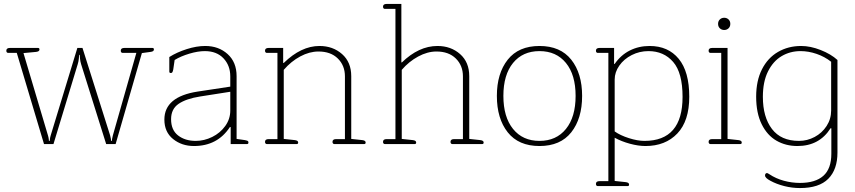

<svg xmlns="http://www.w3.org/2000/svg" viewBox="-20 -730 4332 973"><path d="M65 -462H21Q17 -462 14.5 -465Q12 -468 12 -473Q12 -487 30 -487H173Q180 -487 180 -479Q180 -469 163 -467L99 -461L223 -44Q226 -34 227 -26Q228 -18 228 -16H232Q232 -18 233 -26Q234 -34 237 -44L372 -487H398L538 -44Q541 -34 542 -26Q543 -18 543 -16H547Q547 -18 548 -26Q549 -34 552 -44L671 -462H601Q597 -462 594.5 -465Q592 -468 592 -473Q592 -487 610 -487H753Q760 -487 760 -479Q760 -469 743 -467L699 -461L566 0H518L391 -405Q387 -418 385.5 -432.5Q384 -447 384 -452H381Q381 -447 379.5 -432.5Q378 -418 374 -405L251 0H203Z M813 -124Q813 -240 982 -266L1147 -291V-343Q1147 -398 1112.5 -434.5Q1078 -471 1018 -471Q983 -471 939.5 -458Q896 -445 865 -426L858 -378Q856 -368 853.5 -364Q851 -360 846 -360Q838 -360 838 -367V-441Q876 -465 926 -481Q976 -497 1020 -497Q1088 -497 1133.5 -456Q1179 -415 1179 -344V-26L1221 -20Q1231 -18 1235 -16Q1239 -14 1239 -8Q1239 0 1232 0H1149V-86H1145Q1082 10 963 10Q901 10 857 -25.5Q813 -61 813 -124ZM1147 -170V-265L994 -241Q924 -230 885.5 -204Q847 -178 847 -126Q847 -71 882.5 -43.5Q918 -16 972 -16Q1015 -16 1055.5 -36Q1096 -56 1121.5 -91.5Q1147 -127 1147 -170Z M1323 -11Q1323 -25 1341 -25H1386V-462H1332Q1328 -462 1325.5 -465Q1323 -468 1323 -473Q1323 -487 1341 -487H1415V-411H1418Q1506 -497 1599 -497Q1667 -497 1713.5 -456Q1760 -415 1760 -344V-26L1816 -20Q1833 -18 1833 -8Q1833 0 1826 0H1674Q1670 0 1667.5 -3Q1665 -6 1665 -11Q1665 -25 1683 -25H1728V-343Q1728 -398 1692 -433.5Q1656 -469 1594 -469Q1548 -469 1501.5 -444Q1455 -419 1418 -376V-26L1474 -20Q1491 -18 1491 -8Q1491 0 1484 0H1332Q1328 0 1325.5 -3Q1323 -6 1323 -11Z M1921 -11Q1921 -25 1939 -25H1984V-685H1930Q1926 -685 1923.5 -688Q1921 -691 1921 -696Q1921 -710 1939 -710H2014V-415L2016 -413Q2102 -497 2197 -497Q2265 -497 2311.5 -456Q2358 -415 2358 -344V-26L2414 -20Q2431 -18 2431 -8Q2431 0 2424 0H2272Q2268 0 2265.5 -3Q2263 -6 2263 -11Q2263 -25 2281 -25H2326V-343Q2326 -398 2290 -433.5Q2254 -469 2192 -469Q2146 -469 2099 -443.5Q2052 -418 2016 -376V-26L2072 -20Q2089 -18 2089 -8Q2089 0 2082 0H1930Q1926 0 1923.5 -3Q1921 -6 1921 -11Z M2498 -244Q2498 -358 2553 -427.5Q2608 -497 2714 -497Q2820 -497 2875 -427.5Q2930 -358 2930 -244Q2930 -129 2875 -59.5Q2820 10 2714 10Q2608 10 2553 -59.5Q2498 -129 2498 -244ZM2897 -244Q2897 -351 2848 -411Q2799 -471 2714 -471Q2629 -471 2580 -411Q2531 -351 2531 -244Q2531 -137 2580 -76.5Q2629 -16 2714 -16Q2799 -16 2848 -76.5Q2897 -137 2897 -244Z M3000 202Q3000 188 3018 188H3063V-462H3009Q3005 -462 3002.5 -465Q3000 -468 3000 -473Q3000 -487 3018 -487H3092V-406H3095Q3126 -451 3171.5 -474Q3217 -497 3272 -497Q3366 -497 3419.5 -432Q3473 -367 3473 -240Q3473 -117 3412.5 -53.5Q3352 10 3251 10Q3215 10 3172.5 -1.5Q3130 -13 3095 -32V187L3151 193Q3168 195 3168 205Q3168 213 3161 213H3009Q3005 213 3002.5 210Q3000 207 3000 202ZM3439 -239Q3439 -361 3391.5 -416Q3344 -471 3266 -471Q3221 -471 3181.5 -451Q3142 -431 3118.5 -397.5Q3095 -364 3095 -327V-64Q3123 -44 3167 -30Q3211 -16 3246 -16Q3439 -16 3439 -239Z M3619 -609Q3619 -623 3628 -631.5Q3637 -640 3650 -640Q3663 -640 3672 -631.5Q3681 -623 3681 -609Q3681 -595 3672 -586.5Q3663 -578 3650 -578Q3637 -578 3628 -586.5Q3619 -595 3619 -609ZM3571 -11Q3571 -25 3589 -25H3635V-462H3580Q3576 -462 3573.5 -465Q3571 -468 3571 -473Q3571 -487 3589 -487H3667V-26L3722 -20Q3739 -18 3739 -8Q3739 0 3732 0H3580Q3576 0 3573.5 -3Q3571 -6 3571 -11Z M3884 186Q3871 179 3864 172.5Q3857 166 3857 159Q3857 153 3860 150Q3863 147 3867 147Q3870 147 3879 153Q3912 175 3952.5 186Q3993 197 4034 197Q4112 197 4152.5 161Q4193 125 4193 49V-80H4189Q4132 10 4021 10Q3962 10 3915 -17Q3868 -44 3840 -100.5Q3812 -157 3812 -240Q3812 -321 3841.5 -379Q3871 -437 3923 -467Q3975 -497 4040 -497Q4087 -497 4139 -476.5Q4191 -456 4224 -426V43Q4224 129 4177.5 176Q4131 223 4034 223Q3994 223 3954.5 213Q3915 203 3884 186ZM4192 -170V-417Q4159 -443 4118 -457Q4077 -471 4037 -471Q3984 -471 3941 -445.5Q3898 -420 3872 -368Q3846 -316 3846 -239Q3846 -137 3892 -76.5Q3938 -16 4029 -16Q4071 -16 4108.5 -36Q4146 -56 4169 -91.5Q4192 -127 4192 -170Z"/></svg>

Font: Maitree ExtraLight
Style: Regular
Weight: 250
Designer: CadsonDemak Team
Foundry: CadsonDemak
Version: Version 1.002